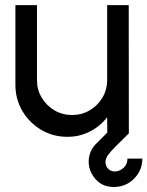

<svg xmlns="http://www.w3.org/2000/svg" viewBox="-20 -520 574 748"><path d="M40 -190V-500H124V-208.5Q124 -170.5 142.5 -139.5Q161 -108.5 192 -90.2Q223 -72 261 -72Q298.5 -72 329.5 -90.2Q360.5 -108.5 379 -139.5Q397.5 -170.5 397.5 -208.5V-500H481.5L482 0H398L397.5 -63.5Q371 -28.5 330.5 -7.8Q290 13 243 13Q186.5 13 140.5 -14.2Q94.5 -41.5 67.2 -87.5Q40 -133.5 40 -190ZM423 208.5Q379 208.5 352.2 177.8Q325.5 147 325.5 109.5Q325.5 91 332.5 73Q339.5 55 354.5 40L438.5 -44L482 -0.5Q448 33 428.2 52.8Q408.5 72.5 399.8 85.5Q391 98.5 391 112Q391 125.5 400.5 136.5Q410 147.5 426.5 148Q445.5 148 461 134.2Q476.5 120.5 476.5 98H534.5Q534.5 144 502.2 176.2Q470 208.5 423 208.5Z"/></svg>

Font: Urbanist Medium
Style: Regular
Weight: 500
Designer: Corey Hu
Foundry: Corey Hu
Version: Version 1.321; ttfautohint (v1.8.4.7-5d5b)